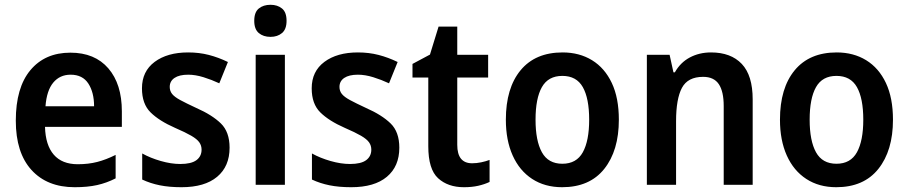

<svg xmlns="http://www.w3.org/2000/svg" viewBox="-20 -772 3796 802"><path d="M274 -552Q376 -552 432.5 -486.5Q489 -421 489 -307V-242H168Q170 -166 204.5 -126Q239 -86 305 -86Q349 -86 386 -95.5Q423 -105 463 -125V-27Q426 -8 386 1Q346 10 292 10Q177 10 111.5 -62Q46 -134 46 -268Q46 -406 107 -479Q168 -552 274 -552ZM275 -460Q230 -460 202.5 -427Q175 -394 170 -328H373Q373 -386 349 -423Q325 -460 275 -460Z M939 -155Q939 -77 887 -33.5Q835 10 738 10Q687 10 647.5 2Q608 -6 574 -22V-131Q608 -112 651.5 -99.5Q695 -87 733 -87Q779 -87 800.5 -103Q822 -119 822 -147Q822 -164 812.5 -177.5Q803 -191 779 -205Q755 -219 711 -238Q645 -267 609 -302.5Q573 -338 573 -403Q573 -474 626 -513.5Q679 -553 766 -553Q812 -553 852.5 -542.5Q893 -532 932 -513L896 -424Q864 -439 830 -449.5Q796 -460 766 -460Q729 -460 709 -446.5Q689 -433 689 -409Q689 -392 699 -379.5Q709 -367 733 -354Q757 -341 800 -321Q866 -292 902.5 -256.5Q939 -221 939 -155Z M1110 -752Q1139 -752 1158 -736.5Q1177 -721 1177 -685Q1177 -650 1158 -634Q1139 -618 1110 -618Q1080 -618 1061 -634Q1042 -650 1042 -685Q1042 -721 1061 -736.5Q1080 -752 1110 -752ZM1170 -543V0H1048V-543Z M1648 -155Q1648 -77 1596 -33.5Q1544 10 1447 10Q1396 10 1356.5 2Q1317 -6 1283 -22V-131Q1317 -112 1360.5 -99.5Q1404 -87 1442 -87Q1488 -87 1509.5 -103Q1531 -119 1531 -147Q1531 -164 1521.5 -177.5Q1512 -191 1488 -205Q1464 -219 1420 -238Q1354 -267 1318 -302.5Q1282 -338 1282 -403Q1282 -474 1335 -513.5Q1388 -553 1475 -553Q1521 -553 1561.5 -542.5Q1602 -532 1641 -513L1605 -424Q1573 -439 1539 -449.5Q1505 -460 1475 -460Q1438 -460 1418 -446.5Q1398 -433 1398 -409Q1398 -392 1408 -379.5Q1418 -367 1442 -354Q1466 -341 1509 -321Q1575 -292 1611.5 -256.5Q1648 -221 1648 -155Z M1952 -90Q1971 -90 1990 -94Q2009 -98 2025 -104V-12Q2004 -2 1977.5 4Q1951 10 1918 10Q1851 10 1810 -27.5Q1769 -65 1769 -161V-448H1703V-505L1776 -544L1812 -661H1890V-543H2019V-448H1890V-167Q1890 -90 1952 -90Z M2565 -272Q2565 -143 2504 -66.5Q2443 10 2328 10Q2256 10 2203 -24.5Q2150 -59 2121.5 -122.5Q2093 -186 2093 -272Q2093 -404 2154.5 -478.5Q2216 -553 2330 -553Q2400 -553 2453 -520.5Q2506 -488 2535.5 -425.5Q2565 -363 2565 -272ZM2217 -272Q2217 -184 2243.5 -136Q2270 -88 2329 -88Q2388 -88 2414.5 -136Q2441 -184 2441 -272Q2441 -361 2414.5 -408Q2388 -455 2329 -455Q2270 -455 2243.5 -408Q2217 -361 2217 -272Z M2950 -553Q3033 -553 3078.5 -505Q3124 -457 3124 -357V0H3003V-329Q3003 -390 2982.5 -420.5Q2962 -451 2917 -451Q2853 -451 2828.5 -405Q2804 -359 2804 -266V0H2682V-543H2777L2793 -470H2799Q2822 -511 2861.5 -532Q2901 -553 2950 -553Z M3710 -272Q3710 -143 3649 -66.5Q3588 10 3473 10Q3401 10 3348 -24.5Q3295 -59 3266.5 -122.5Q3238 -186 3238 -272Q3238 -404 3299.5 -478.5Q3361 -553 3475 -553Q3545 -553 3598 -520.5Q3651 -488 3680.5 -425.5Q3710 -363 3710 -272ZM3362 -272Q3362 -184 3388.5 -136Q3415 -88 3474 -88Q3533 -88 3559.5 -136Q3586 -184 3586 -272Q3586 -361 3559.5 -408Q3533 -455 3474 -455Q3415 -455 3388.5 -408Q3362 -361 3362 -272Z"/></svg>

Font: Noto Sans Lao UI SemCond SemBd
Style: Regular
Weight: 600
Width: 4
Designer: Monotype Design Team
Foundry: Monotype Imaging Inc.
Version: Version 2.000; ttfautohint (v1.8.4.7-5d5b)